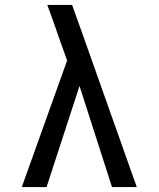

<svg xmlns="http://www.w3.org/2000/svg" viewBox="-20 -755 640 775"><path d="M68 0 251 -511 225 -583Q212 -621 198.5 -659Q185 -697 171 -735H271L313 -618L532 0H432L301 -408L168 0Z"/></svg>

Font: Iosevka Medium Extended
Style: Regular
Weight: 500
Width: 7
Monospace: yes
Designer: Belleve Invis
Foundry: Belleve Invis
Version: Version 32.5.0; ttfautohint (v1.8.4)